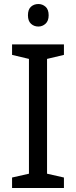

<svg xmlns="http://www.w3.org/2000/svg" viewBox="-20 -935 379 955"><path d="M298 0H40V-52L124 -71V-642L40 -662V-714H298V-662L214 -642V-71L298 -52ZM171 -915Q191 -915 206.5 -901.5Q222 -888 222 -859Q222 -831 206.5 -817Q191 -803 171 -803Q149 -803 134 -817Q119 -831 119 -859Q119 -888 134 -901.5Q149 -915 171 -915Z"/></svg>

Font: Noto Sans Gunjala Gondi Semibold
Style: Regular
Weight: 600
Designer: Ek Type
Foundry: Ek Type
Version: Version 1.004; ttfautohint (v1.8.4.7-5d5b)